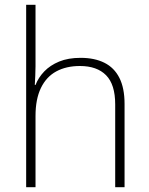

<svg xmlns="http://www.w3.org/2000/svg" viewBox="-20 -780 622 800"><path d="M128 -504Q128 -483 127 -465Q126 -447 125 -426H128Q140 -457 164.5 -482.5Q189 -508 226.5 -523.5Q264 -539 316 -539Q374 -539 415 -518.5Q456 -498 477.5 -455.5Q499 -413 499 -347V0H460V-345Q460 -428 422 -466.5Q384 -505 313 -505Q256 -505 214.5 -482.5Q173 -460 150.5 -413.5Q128 -367 128 -297V0H89V-760H128Z"/></svg>

Font: Noto Sans Hebrew ExtraLight
Style: Regular
Weight: 250
Designer: Monotype Design Team
Foundry: Monotype Imaging Inc.
Version: Version 2.003